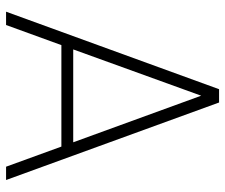

<svg xmlns="http://www.w3.org/2000/svg" viewBox="-76 -684 760 649"><g transform="rotate(90 304.5 -360.0)"><path d="M327 -720H282L20 0H65L133 -187H476L544 0H589ZM147.5 -227 304 -659.5 461.5 -227Z"/></g></svg>

Font: Vela Sans ExtLt
Style: Regular
Weight: 200
Designer: Principal design: Mikhail Sharanda - project Manrope.
Design modification: Ravid Balaliev
Foundry: Mikhail Sharanda
Version: Version 1.001